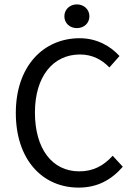

<svg xmlns="http://www.w3.org/2000/svg" viewBox="-20 -842 611 874"><path d="M338 12C422 12 486 -22 539 -83L493 -133C451 -87 404 -62 341 -62C217 -62 139 -165 139 -330C139 -493 221 -594 344 -594C400 -594 443 -571 478 -535L524 -587C485 -630 423 -668 343 -668C176 -668 52 -539 52 -328C52 -114 174 12 338 12ZM330 -714C362 -714 387 -736 387 -768C387 -799 362 -822 330 -822C298 -822 273 -799 273 -768C273 -736 298 -714 330 -714Z"/></svg>

Font: DAIFUKU Sans
Style: Regular
Weight: 400
Designer: Original font ‘Source Han Sans JP’ : Paul D. Hunt
Foundry: Daifuku
Version: Version 1.000